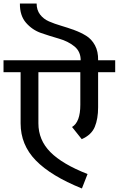

<svg xmlns="http://www.w3.org/2000/svg" viewBox="-30 -1072 674 1090"><path d="M434 -282Q489 -306 508 -351.5Q527 -397 527 -463V-662H624V-730H527Q528 -780 509 -815Q490 -850 459 -869Q428 -888 391 -901.5Q354 -915 316.5 -926Q279 -937 248 -950.5Q217 -964 197.5 -989.5Q178 -1015 178 -1052H83Q82 -984 117.5 -943Q153 -902 203.5 -884.5Q254 -867 305 -852.5Q356 -838 392 -809Q428 -780 428 -730H-10V-662H87V-372Q87 -250 173 -161.5Q259 -73 435 -2L467 -84Q324 -140 256 -208.5Q188 -277 188 -372V-662H426V-477Q426 -379 379 -351Z"/></svg>

Font: Glegoo
Style: Bold
Weight: 700
Version: Version 2.0.1; ttfautohint (v0.9) -r 48 -G 60